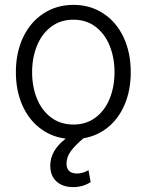

<svg xmlns="http://www.w3.org/2000/svg" viewBox="-20 -558 600 785"><path d="M448.2 -262.7Q448.2 -321.8 428.5 -370.8Q408.7 -419.9 370.6 -448.7Q332.5 -477.5 280.3 -477.5Q227.5 -477.5 189.2 -448.7Q150.9 -419.9 131.1 -370.8Q111.3 -321.8 111.3 -262.7Q111.3 -203.6 131.1 -154.8Q150.9 -106 189.2 -77.4Q227.5 -48.8 280.3 -48.8Q332.5 -48.8 370.6 -77.4Q408.7 -106 428.5 -154.8Q448.2 -203.6 448.2 -262.7ZM185.5 119.1Q185.5 57.6 248.5 8.8Q188 1 141.8 -35.2Q95.7 -71.3 70.3 -130.1Q44.9 -189 44.9 -262.7Q44.9 -343.3 74.7 -405.8Q104.5 -468.3 158.2 -503.2Q211.9 -538.1 280.3 -538.1Q348.6 -538.1 402.1 -503.2Q455.6 -468.3 485.1 -405.8Q514.6 -343.3 514.6 -262.7Q514.6 -190.9 490.7 -133.1Q466.8 -75.2 422.9 -38.8Q378.9 -2.4 321.3 7.3Q287.6 35.6 269.8 59.8Q252 84 252 110.4Q252 151.4 294.9 151.4Q318.4 151.4 341.8 137.7L350.6 186.5Q318.8 207 279.3 207Q236.8 207 211.2 184.1Q185.5 161.1 185.5 119.1Z"/></svg>

Font: Pretendard Light
Style: Regular
Weight: 300
Designer: Base glyphs from Inter by Rasmus Andersson; Hangeul glyphs from Noto Sans CJK(Source Han Sans) by Jang Soo-young and Kan
Foundry: Kil Hyung-jin
Version: Version 1.309